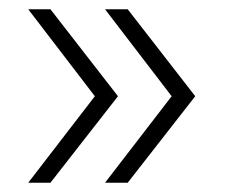

<svg xmlns="http://www.w3.org/2000/svg" viewBox="-20 -469 495 415"><path d="M89 -74H41L185 -261L41 -449H89L235 -261ZM256 -74H207L351 -261L207 -449H256L402 -261Z"/></svg>

Font: mBank Light
Style: Regular
Weight: 300
Designer: Julieta Ulanovsky
Foundry: Julieta Ulanovsky
Version: Version 7.200;PS 007.200;hotconv 1.0.88;makeotf.lib2.5.64775